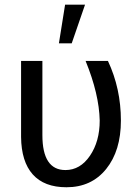

<svg xmlns="http://www.w3.org/2000/svg" viewBox="-20 -788 585 818"><path d="M160.6 -528.3H69.8V-204.6Q70.8 -99.6 119.6 -44.9Q168.5 9.8 263.2 9.8Q369.6 9.8 432.4 -68.1Q495.1 -146 495.1 -274.4Q495.1 -410.6 439.9 -528.3H344.7Q402.3 -387.2 404.8 -274.4Q404.8 -185.5 363.3 -124.5Q321.8 -63.5 258.8 -63.5Q160.6 -63.5 160.6 -212.4ZM257.3 -768.1 231 -603.5H285.6L342.3 -768.1Z"/></svg>

Font: FAU Chimera
Style: Regular
Weight: 400
Version: Version 1.002;hotconv 1.0.117;makeotfexe 2.5.65602